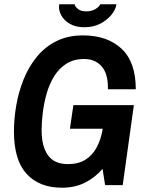

<svg xmlns="http://www.w3.org/2000/svg" viewBox="-20 -863 678 895"><path d="M269 12Q163 12 104 -52.5Q45 -117 45 -250Q45 -310 56 -373Q67 -436 90.5 -494Q114 -552 151.5 -598Q189 -644 242.5 -671Q296 -698 367 -698Q480 -698 546.5 -636Q613 -574 613 -447H483V-456Q483 -521 453 -554.5Q423 -588 372 -588Q324 -588 289.5 -566Q255 -544 232.5 -507.5Q210 -471 197.5 -427Q185 -383 179.5 -338Q174 -293 174 -255Q174 -181 203.5 -139.5Q233 -98 297 -98Q345 -98 378 -118.5Q411 -139 431 -176.5Q451 -214 459 -263L467 -308L514 -263H306L322 -373H604L552 0H470L458 -76Q424 -36 377 -12Q330 12 269 12ZM373 -736Q332 -736 304.5 -752.5Q277 -769 264.5 -793.5Q252 -818 256 -843H328Q329 -833 343 -821.5Q357 -810 382 -810Q408 -810 426 -821.5Q444 -833 447 -843H523Q519 -818 499 -793.5Q479 -769 447 -752.5Q415 -736 373 -736Z"/></svg>

Font: Archivo Narrow
Style: Bold Italic
Weight: 700
Italic angle: -8°
Designer: Hector Gatti
Foundry: Omnibus-Type
Version: Version 3.002